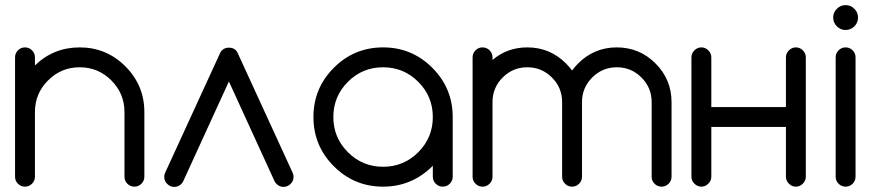

<svg xmlns="http://www.w3.org/2000/svg" viewBox="-20 -733 3458 754"><path d="M39.1 -507.8Q39.1 -523.9 50.5 -535.4Q62 -546.9 78.1 -546.9Q94.2 -546.9 105.7 -535.4Q117.2 -523.9 117.2 -507.8V-476.1Q190.4 -546.9 293 -546.9Q397.9 -546.9 472.4 -472.4Q546.9 -397.9 546.9 -293V-39.1Q546.9 -22.9 535.4 -11.5Q523.9 0 507.8 0Q491.7 0 480.2 -11.5Q468.8 -22.9 468.8 -39.1V-293Q468.8 -365.7 417.2 -417.2Q365.7 -468.8 293 -468.8Q220.2 -468.8 168.7 -417.2Q117.2 -365.7 117.2 -293V-39.1Q117.2 -22.9 105.7 -11.5Q94.2 0 78.1 0Q62 0 50.5 -11.5Q39.1 -22.9 39.1 -39.1Z M906.7 -535.2Q910.2 -531.7 913.1 -525.4L1129.9 -53.2Q1132.8 -46.4 1132.8 -38.1Q1132.8 -22 1121.1 -10.7Q1109.4 0.5 1093.8 1Q1077.6 1 1066.4 -10.3Q1062 -14.2 1058.6 -20.5L878.9 -413.1L699.2 -20.5Q695.8 -14.2 691.9 -10.3Q680.2 1 664.1 1Q648.4 1 636.7 -10.7Q625 -22 625 -38.1Q625 -46.4 627.9 -53.2L844.7 -525.4Q847.7 -531.7 851.1 -534.7Q861.8 -545.9 878.9 -545.9Q896 -545.9 906.7 -535.2Z M1679.7 -82Q1597.7 0 1484.4 0Q1371.1 0 1291 -80.1Q1210.9 -160.2 1210.9 -273.4Q1210.9 -386.7 1291 -466.8Q1371.1 -546.9 1484.4 -546.9Q1597.7 -546.9 1677.7 -466.8Q1757.8 -386.7 1757.8 -273.4V-39.1Q1757.8 -22.9 1746.3 -11.5Q1734.9 0 1718.8 0Q1702.6 0 1691.2 -11.5Q1679.7 -22.9 1679.7 -39.1ZM1622.6 -411.6Q1565.4 -468.8 1484.4 -468.8Q1403.3 -468.8 1346.2 -411.6Q1289.1 -354.5 1289.1 -273.4Q1289.1 -192.4 1346.2 -135.3Q1403.3 -78.1 1484.4 -78.1Q1565.4 -78.1 1622.6 -135.3Q1679.7 -192.4 1679.7 -273.4Q1679.7 -354.5 1622.6 -411.6Z M1914.1 -39.1Q1914.1 -22.9 1902.6 -11.5Q1891.1 0 1875 0Q1858.9 0 1847.4 -11.5Q1835.9 -22.9 1835.9 -39.1V-507.8Q1835.9 -523.9 1847.4 -535.4Q1858.9 -546.9 1875 -546.9Q1891.1 -546.9 1902.6 -535.4Q1914.1 -523.9 1914.1 -507.8V-497.6Q1972.2 -546.9 2050.8 -546.9Q2139.6 -546.9 2202.6 -483.9Q2215.8 -470.7 2226.6 -456.1Q2237.3 -470.7 2250.5 -483.9Q2313.5 -546.9 2402.3 -546.9Q2491.2 -546.9 2554.2 -483.9Q2617.2 -420.9 2617.2 -332V-39.1Q2617.2 -22.9 2605.7 -11.5Q2594.2 0 2578.1 0Q2562 0 2550.5 -11.5Q2539.1 -22.9 2539.1 -39.1V-332Q2539.1 -388.7 2499 -428.7Q2459 -468.8 2402.3 -468.8Q2345.7 -468.8 2305.7 -428.7Q2265.6 -388.7 2265.6 -332V-39.1Q2265.6 -22.9 2254.2 -11.5Q2242.7 0 2226.6 0Q2210.4 0 2199 -11.5Q2187.5 -22.9 2187.5 -39.1V-332Q2187.5 -388.7 2147.5 -428.7Q2107.4 -468.8 2050.8 -468.8Q1994.1 -468.8 1954.1 -428.7Q1914.1 -388.7 1914.1 -332Z M2773.4 -234.4V-39.1Q2773.4 -23.4 2761.7 -11.7Q2750 0 2734.4 0Q2718.8 0 2707 -11.7Q2695.3 -23.4 2695.3 -39.1V-507.8Q2695.3 -523.4 2707 -535.2Q2718.8 -546.9 2734.4 -546.9Q2750 -546.9 2761.7 -535.2Q2773.4 -523.4 2773.4 -507.8V-312.5H3066.4V-507.8Q3066.4 -523.4 3078.1 -535.2Q3089.8 -546.9 3105.5 -546.9Q3121.1 -546.9 3132.8 -535.2Q3144.5 -523.4 3144.5 -507.8V-39.1Q3144.5 -23.4 3132.8 -11.7Q3121.1 0 3105.5 0Q3089.8 0 3078.1 -11.7Q3066.4 -23.4 3066.4 -39.1V-234.4Z M3261.7 -507.8Q3261.7 -523.9 3273.2 -535.4Q3284.7 -546.9 3300.8 -546.9Q3316.9 -546.9 3328.4 -535.4Q3339.8 -523.9 3339.8 -507.8V-39.1Q3339.8 -22.9 3328.4 -11.5Q3316.9 0 3300.8 0Q3284.7 0 3273.2 -11.5Q3261.7 -22.9 3261.7 -39.1ZM3335.2 -698.5Q3349.6 -684.1 3349.6 -664.1Q3349.6 -644 3335.2 -629.6Q3320.8 -615.2 3300.8 -615.2Q3280.8 -615.2 3266.4 -629.6Q3252 -644 3252 -664.1Q3252 -684.1 3266.4 -698.5Q3280.8 -712.9 3300.8 -712.9Q3320.8 -712.9 3335.2 -698.5Z"/></svg>

Font: Comfortaa
Style: Regular
Weight: 400
Designer: Johan Aakerlund
Foundry: Johan Aakerlund
Version: Version 2.001; ttfautohint (v1.4.1)